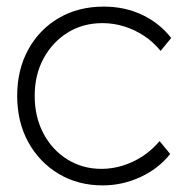

<svg xmlns="http://www.w3.org/2000/svg" viewBox="-20 -551 558 581"><path d="M32 -261Q32 -340 65.5 -401Q99 -462 158 -496.5Q217 -531 294 -531Q358 -531 410.5 -506Q463 -481 498 -436L466 -397Q444 -424 416 -442.5Q388 -461 356 -471Q324 -481 290 -481Q231 -481 185 -452.5Q139 -424 112 -374.5Q85 -325 85 -261Q85 -197 111.5 -147Q138 -97 184 -68.5Q230 -40 287 -40Q320 -40 352 -50Q384 -60 412 -78.5Q440 -97 463 -124L495 -85Q459 -40 404.5 -15Q350 10 291 10Q216 10 157.5 -25Q99 -60 65.5 -121Q32 -182 32 -261Z"/></svg>

Font: Mach ExtraLight
Style: Regular
Weight: 250
Version: Version 1.002